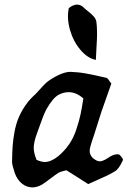

<svg xmlns="http://www.w3.org/2000/svg" viewBox="-20 -811 595 831"><path d="M395 -551.8Q395.5 -567.4 397 -594.5Q398.4 -621.6 399.4 -638.7Q400.4 -655.8 399.9 -678Q399.4 -700.2 397 -717.8Q394.5 -730 385.3 -740.2Q376 -750.5 361.3 -762Q346.7 -773.4 340.8 -779.8Q313.5 -804.2 277.8 -775.9Q268.6 -732.4 282.7 -682.4Q296.9 -632.3 327.9 -595.5Q358.9 -558.6 395 -551.8ZM418.9 -327.1 461.9 -449.2Q458.5 -453.6 454.8 -458.7Q451.2 -463.9 449.2 -466.8Q447.3 -469.7 445.1 -471.7Q442.9 -473.6 440.9 -474.1Q433.1 -475.6 411.1 -480.7Q389.2 -485.8 378.2 -488Q367.2 -490.2 349.1 -493.4Q331.1 -496.6 315.7 -498Q300.3 -499.5 285.2 -500Q249 -500 195.8 -464.8Q181.6 -456.5 159.4 -431.6Q137.2 -406.7 133.8 -403.8Q107.4 -380.9 88.6 -352.8Q69.8 -324.7 59.1 -297.9Q48.3 -271 42.2 -236.8Q36.1 -202.6 34.4 -174.8Q32.7 -147 32.2 -108.9Q32.2 -98.1 43.9 -62Q54.7 -32.7 75 -16.4Q95.2 0 120.1 0Q140.1 0 162.1 -12.2Q174.3 -20 197.5 -37.6Q220.7 -55.2 232.9 -63Q241.2 -67.9 267.1 -74.2Q285.2 -63.5 317.6 -42.5Q350.1 -21.5 361.8 -14.2Q375 -20.5 399.2 -31Q423.3 -41.5 441.9 -50.3Q460.4 -59.1 476.1 -68.8Q493.7 -77.6 512.2 -118.2Q513.7 -121.1 506.3 -131.1Q499 -141.1 493.2 -143.1H486.8Q475.6 -143.1 459 -134.8Q456.5 -133.3 447.8 -127.7Q439 -122.1 435.1 -119.9Q431.2 -117.7 424.1 -115.2Q417 -112.8 411.1 -112.8Q398.4 -112.8 380.9 -127.9Q368.2 -140.6 368.2 -159.2Q368.2 -169.4 377 -196.8Q385.7 -221.2 399.9 -267.1Q414.1 -313 418.9 -327.1ZM138.2 -119.1Q126 -148.9 126 -170.9Q126 -195.8 140.1 -233.9Q143.6 -243.2 151.9 -266.6Q160.2 -290 166.5 -306.2Q172.9 -322.3 180.2 -336.9Q209 -387.7 233.9 -400.9Q255.4 -412.1 276.9 -412.1Q310.5 -412.1 340.8 -384.8Q334 -340.8 328.4 -314.9Q322.8 -289.1 311 -252.7Q299.3 -216.3 279.8 -187.5Q260.3 -158.7 231.9 -134.8Q200.7 -109.9 173.8 -109.9Q159.2 -109.9 138.2 -119.1Z"/></svg>

Font: Sonetni venez Italic
Style: Regular
Weight: 400
Italic angle: -14°
Designer: Alja Herlah
Foundry: Type Salon
Version: Version 1.000;hotconv 1.0.109;makeotfexe 2.5.65596